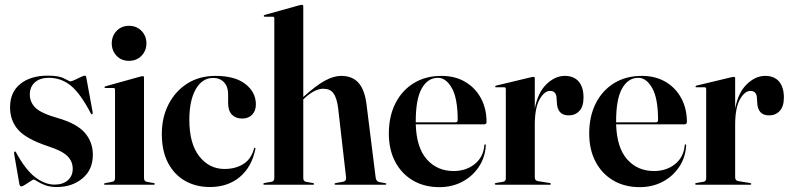

<svg xmlns="http://www.w3.org/2000/svg" viewBox="-20 -762 3260 792"><path d="M205 -0.5Q239.5 -0.5 259.8 -18.5Q280 -36.5 280 -65.5Q280 -96.5 257.8 -118.5Q235.5 -140.5 176 -159.5Q88 -189 54.8 -226.8Q21.5 -264.5 21.5 -319.5Q21.5 -382 64 -416Q106.5 -450 177.5 -450Q223 -450 244.8 -438.2Q266.5 -426.5 271 -426.5Q276 -426.5 288.5 -432.5Q301 -438.5 313.2 -444.2Q325.5 -450 329.5 -450Q334.5 -450 335.5 -444.5L362 -300.5Q363.5 -292.5 360.5 -291Q357.5 -289.5 355 -293.5Q311.5 -377 271.8 -409Q232 -441 182 -441Q144.5 -441 123.8 -422.2Q103 -403.5 103 -372Q103 -340.5 126.2 -317.5Q149.5 -294.5 218.5 -275Q297.5 -252 330.2 -214Q363 -176 363 -123.5Q363 -62 320.2 -26.2Q277.5 9.5 214 9.5Q186.5 9.5 166.2 1.8Q146 -6 134 -13.8Q122 -21.5 119 -21.5Q116.5 -21.5 105.8 -14.5Q95 -7.5 83.8 -0.2Q72.5 7 68.5 7Q61.5 7 60 -2.5L38.5 -126Q37 -135 40.5 -137Q42 -138.5 45.5 -134.5Q85.5 -61 125.5 -30.8Q165.5 -0.5 205 -0.5Z M512 -511Q480.5 -511 460.8 -532Q441 -553 441 -583Q441 -613.5 461 -634.5Q481 -655.5 512 -655.5Q543.5 -655.5 563.8 -634.5Q584 -613.5 584 -583Q584 -553 563.8 -532Q543.5 -511 512 -511ZM574 -442V-27.5Q574 -14 586 -12L613.5 -7Q618.5 -6.5 618.5 -3Q618.5 0 614.5 0H413Q409 0 409 -3Q409 -5.5 414 -6.5L442.5 -12Q454.5 -14 454.5 -27V-392.5Q454.5 -399 448 -399H415.5Q411 -399 411 -402.5Q411 -404.5 415 -406L558.5 -446Q565.5 -448 568.5 -448Q574 -448 574 -442Z M1035.5 -331.5Q1035.5 -305 1020.2 -289Q1005 -273 979 -273Q952 -273 936.5 -289.2Q921 -305.5 921 -337V-373.5Q921 -404.5 904.2 -422.5Q887.5 -440.5 859 -440.5Q814 -440.5 787.5 -394Q761 -347.5 761 -268Q761 -169 802.2 -117Q843.5 -65 906 -65Q951.5 -65 984 -85.5Q1016.5 -106 1028 -149.5Q1029 -153 1031.5 -152.5Q1034.5 -152 1033.5 -148Q1018.5 -73 969 -31.8Q919.5 9.5 845.5 9.5Q789 9.5 744.2 -15.5Q699.5 -40.5 673.5 -89.5Q647.5 -138.5 647.5 -210Q647.5 -278 675.5 -332.2Q703.5 -386.5 753.2 -417.8Q803 -449 868.5 -449Q949.5 -449 992.5 -415.2Q1035.5 -381.5 1035.5 -331.5Z M1231 -736.5V-362L1234 -364.5Q1283.5 -409 1319.8 -429Q1356 -449 1387.5 -449Q1433.5 -449 1459 -420.2Q1484.5 -391.5 1492 -330.5L1529.5 -30.5Q1531.5 -13.5 1544.5 -11L1569 -6.5Q1573.5 -6 1573.5 -3Q1573.5 0 1569.5 0H1364.5Q1360 0 1360 -3Q1360 -6 1365.5 -7L1394 -12Q1409.5 -14.5 1407.5 -30.5L1374.5 -318.5Q1369 -359 1355.2 -377.5Q1341.5 -396 1313.5 -396Q1279.5 -396 1238.5 -359L1231 -352V-27.5Q1231 -14 1243 -12L1270.5 -7Q1275.5 -6.5 1275.5 -3Q1275.5 0 1271.5 0H1070Q1066 0 1066 -3Q1066 -6 1072.5 -7.5L1099.5 -12Q1111.5 -14 1111.5 -27V-686.5Q1111.5 -693 1105 -693H1072.5Q1068 -693 1068 -696.5Q1068 -699 1072 -700.5L1215.5 -740.5Q1222.5 -742 1225.5 -742Q1231 -742 1231 -736.5Z M1987 -258.5Q1987 -249 1975.5 -249H1695Q1698 -152.5 1740.8 -104.5Q1783.5 -56.5 1851 -56.5Q1902.5 -56.5 1938.2 -85.2Q1974 -114 1978 -163Q1978.5 -166.5 1981 -166.5Q1984.5 -166.5 1984 -162Q1981 -112.5 1955.2 -73.8Q1929.5 -35 1887.2 -12.5Q1845 10 1792.5 10Q1730.5 10 1683.5 -17.5Q1636.5 -45 1610.2 -94.8Q1584 -144.5 1584 -211Q1584 -282 1611 -335.5Q1638 -389 1686.8 -419Q1735.5 -449 1801 -449Q1857.5 -449 1899.2 -424.2Q1941 -399.5 1964 -356.5Q1987 -313.5 1987 -258.5ZM1695 -262.5Q1695 -260 1695 -257.5H1859.5Q1868 -257.5 1868 -267Q1868 -356 1844 -398.5Q1820 -441 1786.5 -441Q1744.5 -441 1719.8 -397.2Q1695 -353.5 1695 -262.5Z M2186 -438.5V-314.5Q2199 -381 2234.5 -415Q2270 -449 2310 -449Q2347 -449 2367 -425.8Q2387 -402.5 2387 -359.5Q2387 -322.5 2369.8 -304.2Q2352.5 -286 2326 -286Q2279 -286 2277 -339.5L2276 -355.5Q2275.5 -387 2249 -387Q2225.5 -387 2205.8 -352Q2186 -317 2186 -246.5V-30.5Q2186 -17.5 2198.5 -15L2248 -7Q2252.5 -6 2252.5 -3Q2252.5 0 2248 0H2026Q2021 0 2021 -3.5Q2021 -6.5 2027.5 -7.5L2054.5 -12Q2066.5 -14 2066.5 -25.5V-394Q2066.5 -402 2060 -402H2026Q2022.5 -402 2022.5 -405Q2022.5 -407.5 2027 -409L2171 -443.5Q2178.5 -445 2180.5 -445Q2186 -445 2186 -438.5Z M2813.5 -258.5Q2813.5 -249 2802 -249H2521.5Q2524.5 -152.5 2567.2 -104.5Q2610 -56.5 2677.5 -56.5Q2729 -56.5 2764.8 -85.2Q2800.5 -114 2804.5 -163Q2805 -166.5 2807.5 -166.5Q2811 -166.5 2810.5 -162Q2807.5 -112.5 2781.8 -73.8Q2756 -35 2713.8 -12.5Q2671.5 10 2619 10Q2557 10 2510 -17.5Q2463 -45 2436.8 -94.8Q2410.5 -144.5 2410.5 -211Q2410.5 -282 2437.5 -335.5Q2464.5 -389 2513.2 -419Q2562 -449 2627.5 -449Q2684 -449 2725.8 -424.2Q2767.5 -399.5 2790.5 -356.5Q2813.5 -313.5 2813.5 -258.5ZM2521.5 -262.5Q2521.5 -260 2521.5 -257.5H2686Q2694.5 -257.5 2694.5 -267Q2694.5 -356 2670.5 -398.5Q2646.5 -441 2613 -441Q2571 -441 2546.2 -397.2Q2521.5 -353.5 2521.5 -262.5Z M3012.5 -438.5V-314.5Q3025.5 -381 3061 -415Q3096.5 -449 3136.5 -449Q3173.5 -449 3193.5 -425.8Q3213.5 -402.5 3213.5 -359.5Q3213.5 -322.5 3196.2 -304.2Q3179 -286 3152.5 -286Q3105.5 -286 3103.5 -339.5L3102.5 -355.5Q3102 -387 3075.5 -387Q3052 -387 3032.2 -352Q3012.5 -317 3012.5 -246.5V-30.5Q3012.5 -17.5 3025 -15L3074.5 -7Q3079 -6 3079 -3Q3079 0 3074.5 0H2852.5Q2847.5 0 2847.5 -3.5Q2847.5 -6.5 2854 -7.5L2881 -12Q2893 -14 2893 -25.5V-394Q2893 -402 2886.5 -402H2852.5Q2849 -402 2849 -405Q2849 -407.5 2853.5 -409L2997.5 -443.5Q3005 -445 3007 -445Q3012.5 -445 3012.5 -438.5Z"/></svg>

Font: Fraunces 144pt S000 SemiBold
Style: Regular
Weight: 600
Version: Version 1.000; ttfautohint (v1.8.3)